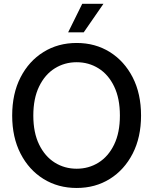

<svg xmlns="http://www.w3.org/2000/svg" viewBox="-20 -961 792 993"><path d="M376.5 11.2Q280.3 11.2 204.8 -35.6Q129.4 -82.5 86.2 -166.7Q43 -251 43 -363.3Q43 -476.6 86.2 -560.8Q129.4 -645 204.8 -691.9Q280.3 -738.8 376.5 -738.8Q472.7 -738.8 547.9 -691.9Q623 -645 666.3 -560.8Q709.5 -476.6 709.5 -363.3Q709.5 -251 666.3 -166.7Q623 -82.5 547.9 -35.6Q472.7 11.2 376.5 11.2ZM376.5 -88.4Q439 -88.4 489.7 -120.1Q540.5 -151.9 570.3 -213.4Q600.1 -274.9 600.1 -363.3Q600.1 -452.1 570.3 -513.9Q540.5 -575.7 489.7 -607.4Q439 -639.2 376.5 -639.2Q314 -639.2 263.2 -607.4Q212.4 -575.7 182.4 -513.9Q152.3 -452.1 152.3 -363.3Q152.3 -274.9 182.4 -213.4Q212.4 -151.9 263.2 -120.1Q314 -88.4 376.5 -88.4ZM332.5 -793.9 405.3 -941.4H515.1L413.1 -793.9Z"/></svg>

Font: Inter 28pt Medium
Style: Regular
Weight: 500
Designer: Rasmus Andersson
Foundry: rsms
Version: Version 4.001;git-66647c0bb